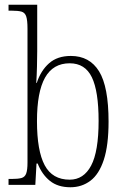

<svg xmlns="http://www.w3.org/2000/svg" viewBox="-20 -780 529 810"><path d="M277 10Q224 10 190.5 -17Q157 -44 139 -90H134L129 0H16V-25H28Q56 -25 70.5 -29Q85 -33 90.5 -48Q96 -63 96 -94V-659Q96 -695 90.5 -711Q85 -727 70.5 -731Q56 -735 29 -735H16V-760H137V-564Q137 -537 136 -499Q135 -461 133 -430H135Q152 -482 187 -513Q222 -544 279 -544Q358 -544 398 -479Q438 -414 438 -267Q438 -167 418 -106Q398 -45 361.5 -17.5Q325 10 277 10ZM274 -22Q333 -22 364.5 -81.5Q396 -141 396 -270Q396 -395 367.5 -454Q339 -513 274 -513Q204 -513 170 -452.5Q136 -392 136 -269Q136 -144 168.5 -83Q201 -22 274 -22Z"/></svg>

Font: Noto Serif Tamil Condensed ExtraLight
Style: Italic
Weight: 200
Width: 3
Italic angle: -12°
Designer: Indian Type Foundry, Tom Grace, and the Monotype Design Team
Foundry: Monotype Imaging Inc.
Version: Version 2.003; ttfautohint (v1.8.4.7-5d5b)